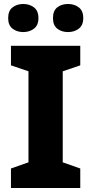

<svg xmlns="http://www.w3.org/2000/svg" viewBox="-20 -944 459 964"><path d="M35 0V-98L123 -129V-586L35 -616V-714H383V-616L295 -586V-129L383 -98V0ZM21 -853Q21 -890 43 -907Q65 -924 97 -924Q128 -924 150.5 -907Q173 -890 173 -853Q173 -817 150.5 -800Q128 -783 97 -783Q65 -783 43 -800Q21 -817 21 -853ZM246 -853Q246 -890 267.5 -907Q289 -924 322 -924Q353 -924 375.5 -907Q398 -890 398 -853Q398 -817 375.5 -800Q353 -783 322 -783Q289 -783 267.5 -800Q246 -817 246 -853Z"/></svg>

Font: Noto Sans Symbols ExtraBold
Style: Regular
Weight: 800
Version: Version 2.002